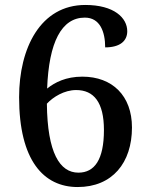

<svg xmlns="http://www.w3.org/2000/svg" viewBox="-20 -744 599 774"><path d="M293 10C433 10 512 -88 512 -230C512 -358 433 -435 312 -435C246 -435 201 -412 170 -387C177 -574 228 -673 322 -673C383 -673 404 -616 404 -553C464 -553 493 -579 493 -618C493 -672 440 -724 324 -724C143 -724 57 -550 57 -352C57 -97 156 10 293 10ZM296 -48C221 -48 171 -128 169 -326C194 -353 239 -381 287 -381C358 -381 399 -332 399 -220C399 -100 361 -48 296 -48Z"/></svg>

Font: Noto Serif Yezidi Medium
Style: Regular
Weight: 500
Designer: Dalton Maag Ltd
Foundry: Dalton Maag Ltd
Version: Version 1.001